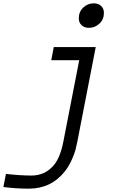

<svg xmlns="http://www.w3.org/2000/svg" viewBox="-32 -947 718 1144"><path d="M345.7 -104.2 440.1 -588.5H273.4L288.4 -666.7H538.4L429 -104.2Q422.5 -72.9 417.6 -53.4Q412.8 -33.9 395.8 4.6Q378.9 43 354.8 73.6Q272.8 177.1 140 177.1Q63.8 177.1 -11.7 167.3L3.3 89.2Q89.8 99 154.9 99Q238.3 99 290.4 35.2Q327.5 -10.4 345.7 -104.2ZM437.5 -837.9Q437.5 -877 464.2 -902Q490.9 -927.1 526.7 -927.1Q554 -927.1 570.6 -911.5Q587.2 -895.8 587.2 -870.4Q587.2 -831.4 560.5 -806.3Q533.9 -781.2 498 -781.2Q470.7 -781.2 454.1 -796.9Q437.5 -812.5 437.5 -837.9Z"/></svg>

Font: TypoPRO Monoid
Style: Italic
Weight: 400
Width: 4
Italic angle: -11°
Monospace: yes
Version: Version 0.61